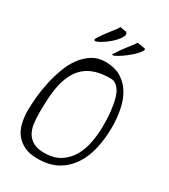

<svg xmlns="http://www.w3.org/2000/svg" viewBox="-184 -831 809 919"><g transform="rotate(30 220.5 -371.0)"><path d="M19.5 -177.7Q19.5 -209 23.4 -250Q27.3 -291 36.6 -334Q45.9 -377 61 -418.5Q76.2 -460 99.1 -491.7Q122.1 -523.4 153.3 -543.5Q184.6 -563.5 224.6 -563.5Q280.3 -563.5 315.9 -540.5Q351.6 -517.6 372.1 -481Q392.6 -444.3 400.9 -398.9Q409.2 -353.5 409.2 -307.6Q409.2 -249 397.5 -193.4Q385.7 -137.7 357.9 -94.2Q330.1 -50.8 285.6 -24.9Q241.2 1 172.9 1Q129.9 1 101.1 -13.2Q72.3 -27.3 53.7 -50.8Q35.2 -74.2 27.3 -107.4Q19.5 -140.6 19.5 -177.7ZM73.2 -192.4Q73.2 -162.1 77.1 -133.8Q81.1 -105.5 93.3 -85Q105.5 -64.5 127.9 -51.8Q150.4 -39.1 188.5 -39.1Q241.2 -39.1 276.4 -61.5Q311.5 -84 332 -120.1Q352.5 -156.2 360.8 -201.2Q369.1 -246.1 369.1 -291Q369.1 -302.7 368.7 -323.2Q368.2 -343.8 365.7 -367.2Q363.3 -390.6 358.4 -416Q353.5 -441.4 344.7 -461.4Q335.9 -481.4 321.3 -494.1Q306.6 -506.8 287.1 -506.8Q240.2 -506.8 205.6 -496.1Q170.9 -485.4 147 -464.4Q123 -443.4 108.4 -414.6Q93.8 -385.7 85.9 -351.1Q78.1 -316.4 75.7 -275.9Q73.2 -235.4 73.2 -192.4ZM239.3 -737.3Q250 -728.5 242.2 -713.4Q234.4 -698.2 218.8 -681.6Q203.1 -665 182.6 -650.4Q162.1 -635.7 147.5 -628.9Q132.8 -622.1 127.9 -626Q123 -629.9 136.7 -649.4Q144.5 -662.1 154.8 -675.8Q165 -689.5 174.8 -701.7Q184.6 -713.9 192.4 -724.6Q200.2 -735.4 204.1 -743.2ZM347.7 -713.9Q363.3 -713.9 357.9 -702.6Q352.5 -691.4 336.9 -675.3Q321.3 -659.2 300.3 -643.1Q279.3 -627 262.2 -617.2Q245.1 -607.4 238.3 -607.9Q231.4 -608.4 245.1 -625Q252.9 -638.7 263.2 -652.3Q273.4 -666 282.7 -678.2Q292 -690.4 300.3 -700.7Q308.6 -710.9 312.5 -719.7Z"/></g></svg>

Font: The Girl Next Door
Style: Regular
Weight: 400
Designer: Kimberly Geswein
Foundry: Kimberly Geswein
Version: Version 1.002 2010